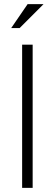

<svg xmlns="http://www.w3.org/2000/svg" viewBox="-20 -916 267 936"><path d="M139.2 -698.2V0H87.9V-698.2ZM114.7 -896H192.4L75.7 -779.3H34.7Z"/></svg>

Font: Sansation Light
Style: Light
Weight: 300
Designer: Bernd Montag
Version: Version 1.301